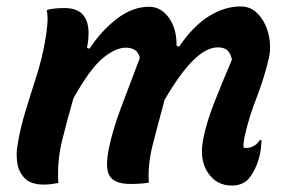

<svg xmlns="http://www.w3.org/2000/svg" viewBox="-20 -567 890 596"><path d="M125 -536Q146 -542 181 -542Q274 -542 250 -418L258 -416Q294 -471 342.5 -508.5Q391 -546 443 -546Q480 -546 504.5 -511.5Q529 -477 528 -425L536 -422Q580 -487 629 -517Q678 -547 726 -547Q754 -547 773 -531Q792 -515 803.5 -490Q815 -465 817.5 -438Q820 -411 815 -388Q799 -321 776 -262.5Q753 -204 739 -142Q738 -132 736.5 -124.5Q735 -117 736 -109Q739 -108 742 -108Q745 -108 748 -108Q757 -108 768 -114Q779 -120 786 -132H792Q791 -124 790.5 -114.5Q790 -105 788 -94Q783 -67 772.5 -45Q762 -23 749 -9Q730 9 699 9Q652 9 625 -31.5Q598 -72 611 -136Q621 -187 644.5 -247Q668 -307 700 -382Q696 -401 686 -410.5Q676 -420 656 -420Q585 -420 491 -257Q470 -180 454 -117.5Q438 -55 442 0Q430 2 416 3Q402 4 385 4Q335 4 320 -21.5Q305 -47 319 -111Q330 -164 355 -231Q380 -298 414 -387Q410 -405 398.5 -412Q387 -419 371 -419Q338 -419 298.5 -386Q259 -353 208 -262Q188 -193 172.5 -129.5Q157 -66 161 1Q154 2 142.5 4Q131 6 117 6Q76 6 57 -13.5Q38 -33 34 -59.5Q30 -86 33 -107Q41 -162 57.5 -216.5Q74 -271 92 -327Q110 -383 120 -439Q125 -468 127 -492Q129 -516 125 -536Z"/></svg>

Font: Recursive Sn Csl St SmB
Style: Italic
Weight: 600
Italic angle: -15°
Version: Version 1.079;hotconv 1.0.112;makeotfexe 2.5.65598; ttfautoh